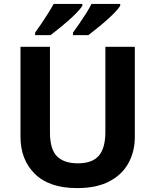

<svg xmlns="http://www.w3.org/2000/svg" viewBox="-20 -954 796 984"><path d="M671 -252Q671 -178 638.5 -118.5Q606 -59 540.5 -24.5Q475 10 375 10Q233 10 159 -62.5Q85 -135 85 -254V-714H236V-277Q236 -189 272 -153Q308 -117 379 -117Q453 -117 486.5 -156Q520 -195 520 -278V-714H671ZM596 -924Q588 -911 569 -891Q550 -871 525 -849Q500 -827 475.5 -807.5Q451 -788 433 -774H354V-787Q368 -806 386 -832Q404 -858 421 -885Q438 -912 449 -934H596ZM402 -924Q394 -911 375 -891Q356 -871 331 -849Q306 -827 281.5 -807.5Q257 -788 239 -774H160V-787Q174 -806 191.5 -832Q209 -858 226 -885Q243 -912 255 -934H402Z"/></svg>

Font: Noto Sans New Tai Lue
Style: Regular
Weight: 400
Designer: Monotype Design Team
Foundry: Monotype Imaging Inc.
Version: Version 2.003